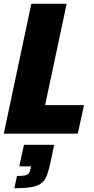

<svg xmlns="http://www.w3.org/2000/svg" viewBox="-20 -708 496 1017"><path d="M0 0 146 -688H333L219 -151H425L392 0ZM142 186 144 173H82L107 59H267L248 149Q235 211 220 238.5Q205 266 169 277.5Q133 289 56 289L70 224Q99 224 112.5 221Q126 218 132 210.5Q138 203 142 186Z"/></svg>

Font: Saira Semi Condensed ExtraBold
Style: Italic
Weight: 800
Width: 4
Italic angle: -12°
Designer: Hector Gatti with collaboration of the Omnibus-Type team
Foundry: Omnibus-Type
Version: Version 1.001; ttfautohint (v1.8)